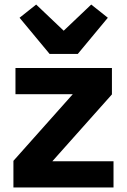

<svg xmlns="http://www.w3.org/2000/svg" viewBox="-20 -824 558 844"><path d="M39 0ZM39 0V-117L300 -410H48V-525H472V-409L210 -115H479V0ZM198 -587 66 -746 139 -804 260 -689 381 -804 454 -746 322 -587Z"/></svg>

Font: Aneliza ExtraBold
Style: Regular
Weight: 800
Designer: Mike Abbink, Paul van der Laan, Pieter van Rosmalen
Foundry: Bold Monday
Version: Version 3.001;September 8, 2019;FontCreator 11.5.0.2425 64-b